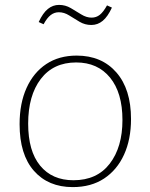

<svg xmlns="http://www.w3.org/2000/svg" viewBox="-20 -757 614 784"><path d="M293 -530Q395 -530 455 -461.5Q515 -393 515 -271Q515 -188 486.5 -125.5Q458 -63 405 -28Q352 7 277 7Q177 7 118.5 -59.5Q60 -126 60 -250Q60 -335 88.5 -398Q117 -461 169 -495.5Q221 -530 293 -530ZM291 -502Q198 -502 146.5 -434.5Q95 -367 95 -252Q95 -140 144 -80.5Q193 -21 280 -21Q376 -21 428 -88.5Q480 -156 480 -267Q480 -378 429.5 -440Q379 -502 291 -502ZM353 -655Q327 -655 305 -668Q283 -681 262.5 -694Q242 -707 220 -707Q202 -707 187 -695.5Q172 -684 158 -658L138 -667Q155 -704 175.5 -720.5Q196 -737 221 -737Q247 -737 269 -724Q291 -711 312 -698Q333 -685 354 -685Q373 -685 387.5 -696.5Q402 -708 417 -735L437 -726Q420 -689 399.5 -672Q379 -655 353 -655Z"/></svg>

Font: Bitter ExtraLight
Style: Regular
Weight: 200
Designer: Sol Matas, and Bitter project Authors
Foundry: Sol Matas
Version: Version 2.001